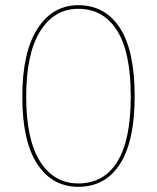

<svg xmlns="http://www.w3.org/2000/svg" viewBox="-20 -711 605 740"><path d="M499 -340Q499 -167 442.5 -79Q386 9 282 9Q181 9 123.5 -79Q66 -167 66 -338Q66 -510 124.5 -600.5Q183 -691 282 -691Q385 -691 442 -603.5Q499 -516 499 -340ZM81 -338Q81 -173 134.5 -88.5Q188 -4 282 -4Q380 -4 432 -87.5Q484 -171 484 -340Q484 -510 431 -593.5Q378 -677 282 -677Q189 -677 135 -591Q81 -505 81 -338Z"/></svg>

Font: Fira Sans Compressed Hair
Style: Regular
Weight: 100
Width: 1
Designer: bBox Type GmbH & Carrois Corporate GbR & Edenspiekermann AG
Foundry: bBox Type GmbH & Carrois Corporate GbR & Edenspiekermann AG
Version: Version 4.301